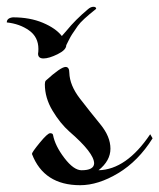

<svg xmlns="http://www.w3.org/2000/svg" viewBox="-116 -505 469 565"><path d="M326 -110 333 -98Q291 -31 232 4.5Q173 40 120 40Q13 40 -22 -52Q-22 -57 1 -85Q24 -113 31.5 -113Q39 -113 40 -108Q46 -76 73.5 -40Q101 -4 124 -4Q160 -4 161 -24Q161 -55 88 -118Q61 -142 38.5 -179.5Q16 -217 16 -257Q16 -265 19 -268Q63 -308 77 -308Q88 -308 88 -291Q89 -254 119.5 -214.5Q150 -175 179.5 -139Q209 -103 209 -67.5Q209 -32 174 -4Q256 -6 326 -110ZM-96 -439Q-96 -452 -78 -454Q-28 -454 10 -438Q48 -422 66 -399Q68 -401 80 -415Q106 -447 143 -478Q151 -485 159 -485Q167 -485 167 -479Q125 -446 113 -429L96 -404Q92 -398 86 -386L79 -372Q79 -358 53.5 -345.5Q28 -333 12 -333Q-4 -333 -4 -347Q-3 -352 -3 -361Q-3 -396 -30.5 -415.5Q-58 -435 -96 -439Z"/></svg>

Font: Mr Bedfort
Style: Regular
Weight: 400
Designer: Alejandro Paul
Foundry: Alejandro Paul
Version: Version 1.000